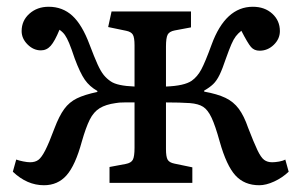

<svg xmlns="http://www.w3.org/2000/svg" viewBox="-20 -541 892 568"><path d="M110 7Q60 7 18 -33L28 -69Q36 -66 48.5 -63.5Q61 -61 69 -61Q84 -61 93.5 -68Q103 -75 114 -96.5Q125 -118 141 -161Q155 -198 170 -218.5Q185 -239 207.5 -250Q230 -261 268 -269V-272Q245 -285 231 -305Q217 -325 201 -368Q191 -398 184.5 -413.5Q178 -429 172 -437.5Q166 -446 156 -453Q142 -419 130 -405.5Q118 -392 101 -392Q79 -392 61.5 -409.5Q44 -427 44 -449Q44 -480 67 -500.5Q90 -521 124 -521Q165 -521 194 -494.5Q223 -468 245 -409Q259 -372 268.5 -351Q278 -330 287 -319Q296 -308 308 -300Q327 -287 378 -285V-407Q378 -430 373 -438.5Q368 -447 353 -450L300 -461L310 -507H545V-460L497 -451Q481 -448 476 -438.5Q471 -429 471 -403V-285Q525 -287 547 -302Q564 -314 575.5 -335.5Q587 -357 606 -409Q647 -521 728 -521Q763 -521 785.5 -500.5Q808 -480 808 -449Q808 -426 790 -408.5Q772 -391 748 -391Q732 -391 722.5 -402Q713 -413 694 -450Q684 -442 677.5 -433.5Q671 -425 664.5 -410Q658 -395 648 -367Q638 -337 629.5 -319.5Q621 -302 610.5 -292Q600 -282 584 -273V-270Q623 -263 647 -251.5Q671 -240 686.5 -219Q702 -198 714 -163Q731 -119 741.5 -97Q752 -75 761.5 -68Q771 -61 785 -61Q794 -61 805.5 -63Q817 -65 824 -69L834 -33Q815 -15 791 -4Q767 7 747 7Q703 7 676.5 -22Q650 -51 630 -122Q617 -169 606 -192.5Q595 -216 581 -225Q567 -234 542 -236Q528 -237 509.5 -237.5Q491 -238 471 -238V-100Q471 -77 476 -68.5Q481 -60 496 -57L549 -46V0H304V-47L352 -56Q368 -59 373 -68.5Q378 -78 378 -104V-238Q366 -238 348.5 -238Q331 -238 322 -236Q293 -232 275 -221Q257 -210 245.5 -187Q234 -164 222 -122Q203 -52 177 -22.5Q151 7 110 7Z"/></svg>

Font: Text Regular
Style: Regular
Weight: 400
Designer: Latin by Veronika Burian and Jose Scaglione. Greek by Irene Vlachou. Cyrillic by Vera Evstafieva.
Foundry: TypeTogether
Version: Version 3.002